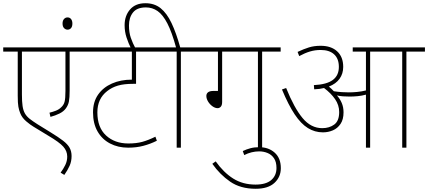

<svg xmlns="http://www.w3.org/2000/svg" viewBox="-20 -916 2656 1191"><path d="M518 -596H412V-354Q412 -310 407.5 -286.5Q403 -263 388 -243Q374 -224 348.5 -211.5Q323 -199 293 -191L287 -217Q308 -222 327 -229.5Q346 -237 359 -250Q375 -264 380.5 -284.5Q386 -305 386 -352V-596H116V-330Q116 -286 120 -258.5Q124 -231 134.5 -212.5Q145 -194 164 -179Q183 -164 213 -145L294 -95Q343 -65 371.5 -43Q400 -21 412 1Q424 23 424 52Q424 85 412 112Q400 139 379 169L356 155Q373 132 385 107.5Q397 83 397 55Q397 21 372.5 -6.5Q348 -34 280 -74L188 -130Q169 -141 142.5 -163.5Q116 -186 105 -215Q98 -232 94 -254Q90 -276 90 -322V-596H0V-622H518Z M368 -770Q368 -788 377 -798Q386 -808 399 -808Q413 -808 421 -797.5Q429 -787 429 -770Q429 -751 420.5 -741.5Q412 -732 399 -732Q387 -732 377.5 -741.5Q368 -751 368 -770Z M992 -596H824V-396H807Q749 -396 711.5 -385Q674 -374 645 -351Q584 -304 584 -219Q584 -125 638 -75.5Q692 -26 776 -26Q826 -26 862.5 -36Q899 -46 944 -68L953 -43Q913 -23 869.5 -11.5Q826 0 775 0Q712 0 662.5 -26Q613 -52 585 -101Q557 -150 557 -219Q557 -284 588.5 -329Q620 -374 674.5 -398Q729 -422 798 -422V-596H503V-622H992Z M1076 -596H977V-622H1072Q1046 -717 1018 -771Q990 -825 957.5 -847.5Q925 -870 885 -870Q830 -870 805 -838.5Q780 -807 780 -758Q780 -715 791.5 -681.5Q803 -648 821 -615H793Q777 -647 765 -683Q753 -719 753 -760Q753 -818 786.5 -857Q820 -896 882 -896Q938 -896 976.5 -865Q1015 -834 1044 -773Q1073 -712 1098 -622H1217V-596H1102V0H1076Z M1358 -596V-284Q1358 -263 1349.5 -254Q1341 -245 1330 -245Q1314 -245 1297.5 -257Q1281 -269 1270.5 -286.5Q1260 -304 1260 -321Q1260 -335 1270.5 -343.5Q1281 -352 1306 -352H1332V-596H1202V-622H1721V-596H1606V0H1580V-596Z M1486 21Q1509 10 1533.5 3.5Q1558 -3 1588 -3Q1646 -3 1684 31Q1722 65 1722 127Q1722 182 1682.5 218.5Q1643 255 1566 255Q1472 255 1408 211Q1344 167 1297 100L1318 85Q1367 154 1426.5 191.5Q1486 229 1565 229Q1630 229 1662.5 201Q1695 173 1695 126Q1695 88 1679.5 65.5Q1664 43 1639.5 33Q1615 23 1588 23Q1540 23 1495 46Z M2111 -219Q2111 -175 2092.5 -147.5Q2074 -120 2045 -107.5Q2016 -95 1983 -95Q1933 -95 1890 -121.5Q1847 -148 1808 -206.5Q1769 -265 1729 -361L1755 -370Q1805 -246 1857 -183.5Q1909 -121 1979 -121Q2023 -121 2053.5 -143.5Q2084 -166 2084 -221Q2084 -264 2058.5 -301Q2033 -338 1990 -370Q1962 -363 1929 -362L1927 -388Q2007 -392 2044.5 -420Q2082 -448 2082 -501Q2082 -552 2052.5 -579Q2023 -606 1969 -606Q1934 -606 1902.5 -596.5Q1871 -587 1836 -568L1826 -594Q1864 -612 1896.5 -622Q1929 -632 1969 -632Q2034 -632 2071.5 -597.5Q2109 -563 2109 -501Q2109 -459 2086.5 -427.5Q2064 -396 2020 -379Q2028 -372 2036 -365Q2044 -358 2051 -350Q2077 -346 2100.5 -344.5Q2124 -343 2144 -343Q2166 -343 2194 -345.5Q2222 -348 2250 -355V-596H2168V-622H2616V-596H2501V0H2475V-596H2276V0H2250V-329Q2225 -322 2199 -319.5Q2173 -317 2149 -317Q2128 -317 2107.5 -318.5Q2087 -320 2070 -324Q2089 -303 2100 -277Q2111 -251 2111 -219Z"/></svg>

Font: Noto Sans Devanagari Thin
Style: Regular
Weight: 100
Designer: Jelle Bosma - Monotype Design Team
Foundry: Monotype Imaging Inc.
Version: Version 2.004; ttfautohint (v1.8.4.7-5d5b)